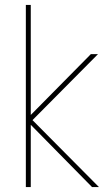

<svg xmlns="http://www.w3.org/2000/svg" viewBox="-20 -760 435 780"><path d="M85 0V-740H105V-293L349 -540H378L112 -272L382 0H354L105 -253V0Z"/></svg>

Font: Poppins Thin
Style: Regular
Weight: 250
Designer: Ninad Kale (Devanagari), Jonny Pinhorn (Latin)
Foundry: Indian Type Foundry
Version: Version 3.200;PS 1.000;hotconv 16.6.54;makeotf.lib2.5.65590